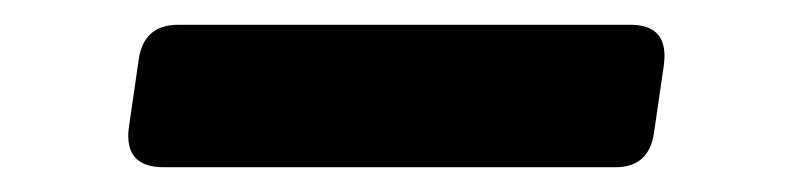

<svg xmlns="http://www.w3.org/2000/svg" viewBox="-20 -349 640 155"><path d="M112 -214Q80 -214 84 -246L92 -301Q96 -329 124 -329H489Q520 -329 516 -297L508 -242Q504 -214 477 -214Z"/></svg>

Font: Pitagon Sans Text Bold
Style: Italic
Weight: 700
Italic angle: -8°
Designer: Travis Tran
Foundry: Pitagon
Version: Version 1.001; ttfautohint (v1.8.4.7-5d5b);gftools[0.9.26]